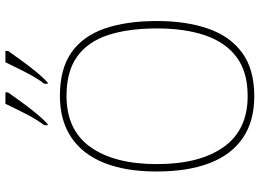

<svg xmlns="http://www.w3.org/2000/svg" viewBox="-148 -824 981 726"><g transform="rotate(-90 343.0 -460.5)"><path d="M343 10Q248 10 184.5 -33.5Q121 -77 89.5 -159.5Q58 -242 58 -359Q58 -476 90.5 -557.5Q123 -639 187 -682Q251 -725 344 -725Q446 -725 508 -681.5Q570 -638 598.5 -556Q627 -474 627 -358Q627 -247 598 -164Q569 -81 506.5 -35.5Q444 10 343 10ZM343 -15Q434 -15 490 -56.5Q546 -98 572.5 -175Q599 -252 599 -358Q599 -466 574 -542.5Q549 -619 493 -659.5Q437 -700 344 -700Q215 -700 150.5 -609.5Q86 -519 86 -358Q86 -197 150.5 -106Q215 -15 343 -15ZM390 -784Q412 -813 433.5 -855Q455 -897 471 -931H514V-921Q502 -904 481.5 -875.5Q461 -847 438 -818.5Q415 -790 394 -771H390ZM233 -784Q255 -813 276.5 -855Q298 -897 314 -931H357V-921Q345 -904 324.5 -875.5Q304 -847 281 -818.5Q258 -790 237 -771H233Z"/></g></svg>

Font: Noto Serif Kannada Thin
Style: Regular
Weight: 250
Version: Version 2.003